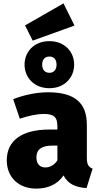

<svg xmlns="http://www.w3.org/2000/svg" viewBox="-20 -1096 589 1134"><path d="M355 -1076 128 -946 173 -856 420 -945ZM272 -853C180 -853 125 -789 125 -714C125 -640 180 -575 272 -575C363 -575 418 -640 418 -714C418 -789 363 -853 272 -853ZM272 -762C296 -762 314 -747 314 -714C314 -682 296 -666 272 -666C247 -666 229 -682 229 -714C229 -747 247 -762 272 -762ZM493 -164V-358C493 -486 425 -551 263 -551C203 -551 124 -537 58 -510L97 -395C150 -413 203 -423 236 -423C297 -423 319 -407 319 -349V-331H273C109 -331 20 -266 20 -149C20 -51 88 18 194 18C256 18 316 -2 355 -60C382 -9 425 10 491 15L527 -100C503 -109 493 -124 493 -164ZM248 -107C214 -107 195 -130 195 -166C195 -213 225 -236 289 -236H319V-149C303 -124 278 -107 248 -107Z"/></svg>

Font: Fira Sans ExtraBold
Style: Regular
Weight: 800
Designer: bBox Type GmbH & Carrois Corporate GbR & Edenspiekermann AG
Foundry: bBox Type GmbH & Carrois Corporate GbR & Edenspiekermann AG
Version: Version 4.300;PS 004.300;hotconv 1.0.88;makeotf.lib2.5.64775